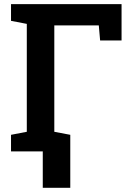

<svg xmlns="http://www.w3.org/2000/svg" viewBox="-20 -731 636 927"><path d="M33.2 0V-80.1L109.4 -94.7V-615.7L33.2 -630.4V-710.9H566.9V-535.6H463.4L457 -608.4H242.2V-94.7L319.3 -80.1V0ZM186.5 175.8V-73.7H319.3V175.8Z"/></svg>

Font: Roboto Slab SemiBold
Style: Regular
Weight: 600
Designer: Google
Version: Version 2.001; ttfautohint (v1.8.3)